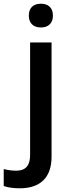

<svg xmlns="http://www.w3.org/2000/svg" viewBox="-79 -767 378 1027"><path d="M26.9 240.2Q-24.9 240.2 -59.1 228V137.2Q-25.9 146 8.8 146Q82 146 82 63V-540H196.8V70.8Q196.8 154.3 153.1 197.3Q109.4 240.2 26.9 240.2ZM75.2 -683.1Q75.2 -713.9 92 -730.5Q108.9 -747.1 140.1 -747.1Q170.4 -747.1 187.3 -730.5Q204.1 -713.9 204.1 -683.1Q204.1 -653.8 187.3 -637Q170.4 -620.1 140.1 -620.1Q108.9 -620.1 92 -637Q75.2 -653.8 75.2 -683.1Z"/></svg>

Font: f0_53748          
Style: Regular
Weight: 600
Foundry: Ascender Corporation
Version: Version 1.10